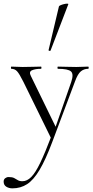

<svg xmlns="http://www.w3.org/2000/svg" viewBox="-54 -751 511 1052"><path d="M429 -386Q432 -386 432 -380Q432 -374 429 -374Q406 -374 389 -360Q372 -346 357 -305L232 28Q196 124 163 179.5Q130 235 94.5 258Q59 281 14 281Q-5 281 -19.5 272Q-34 263 -34 244Q-34 232 -25.5 225.5Q-17 219 -7 219Q13 219 23.5 224.5Q34 230 43.5 236Q53 242 69 242Q94 242 117 219Q140 196 166.5 141Q193 86 229 -9V13L74 -303Q52 -347 39.5 -360.5Q27 -374 8 -374Q6 -374 6 -380Q6 -386 8 -386Q23 -386 39 -385Q55 -384 70 -384Q102 -384 126.5 -385Q151 -386 171 -386Q173 -386 173 -380Q173 -374 171 -374Q140 -374 121.5 -366Q103 -358 115 -335L255 -48L235 -11L336 -301Q351 -345 335 -359.5Q319 -374 263 -374Q261 -374 261 -380Q261 -386 263 -386Q287 -386 308.5 -385Q330 -384 364 -384Q385 -384 398 -385Q411 -386 429 -386ZM223 -474Q222 -471 216.5 -472.5Q211 -474 212 -476L269 -716Q270 -719 278 -722.5Q286 -726 296.5 -728.5Q307 -731 314.5 -731Q322 -731 320 -727Z"/></svg>

Font: Cormorant Light Light
Style: Regular
Weight: 300
Version: Version 4.000